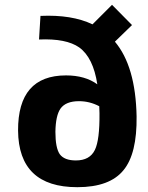

<svg xmlns="http://www.w3.org/2000/svg" viewBox="-20 -764 616 797"><path d="M457 -591Q543 -489 547 -281Q549 -126 493 -58Q436 13 301 13Q57 13 55 -222Q54 -451 254 -451Q333 -451 384 -414Q367 -525 309 -567Q255 -605 142 -600L148 -698Q278 -704 364 -663L445 -744L528 -660ZM374 -142Q394 -183 393 -294L392 -323Q352 -344 308 -344Q253 -344 231 -313Q211 -284 210 -217Q210 -150 228 -124Q247 -98 295 -98Q353 -98 374 -142Z"/></svg>

Font: Taylor Sans Bold LRS
Style: Bold
Weight: 700
Italic angle: -8°
Designer: Natanael Gama
Version: Version 1.001 September 8, 2015